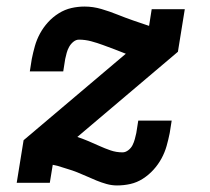

<svg xmlns="http://www.w3.org/2000/svg" viewBox="-20 -558 640 586"><path d="M337 8Q321 8 305 3.5Q289 -1 274.5 -7Q260 -13 245.5 -19.5Q231 -26 216 -32Q201 -38 185.5 -42.5Q170 -47 155 -52L141 -55L132 0H31L52 -130L364 -394Q347 -401 329.5 -407.5Q312 -414 294.5 -420.5Q277 -427 258.5 -432Q240 -437 221 -437Q212 -437 204 -430.5Q196 -424 191 -415Q186 -406 183.5 -396.5Q181 -387 179 -378L173 -340H71L77 -378Q81 -398 86.5 -417.5Q92 -437 102 -455.5Q112 -474 126.5 -490Q141 -506 159.5 -517.5Q178 -529 198 -533.5Q218 -538 238 -538Q264 -538 289.5 -530.5Q315 -523 338.5 -513.5Q362 -504 386.5 -495.5Q411 -487 435 -479L443 -530H544L523 -400L216 -140Q234 -134 250.5 -127Q267 -120 283.5 -112.5Q300 -105 317.5 -99Q335 -93 354 -93Q363 -93 371.5 -99.5Q380 -106 384.5 -115Q389 -124 391.5 -133.5Q394 -143 396 -152L402 -190H504L498 -152Q494 -132 488.5 -112.5Q483 -93 473 -74.5Q463 -56 448.5 -40Q434 -24 416 -12.5Q398 -1 378 3.5Q358 8 337 8Z"/></svg>

Font: Iosevka Slab Extended
Style: Bold Italic
Weight: 700
Width: 7
Italic angle: -9°
Monospace: yes
Designer: Belleve Invis
Foundry: Belleve Invis
Version: Version 11.1.0; ttfautohint (v1.8.3)